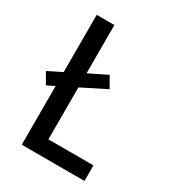

<svg xmlns="http://www.w3.org/2000/svg" viewBox="-178 -838 855 941"><g transform="rotate(30 250.0 -367.5)"><path d="M91 0V-332L48 -311L13 -372L91 -411V-735H191V-462L293 -512L328 -451L191 -382V-88H446V0Z"/></g></svg>

Font: Iosevka Custom Semibold
Style: Regular
Weight: 600
Designer: Belleve Invis
Foundry: Belleve Invis
Version: Version 27.0.2; ttfautohint (v1.8.4)